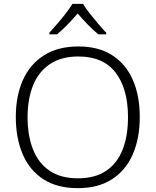

<svg xmlns="http://www.w3.org/2000/svg" viewBox="-20 -966 808 996"><path d="M705 -358Q705 -249 669 -166Q633 -83 561.5 -36.5Q490 10 384 10Q276 10 204.5 -36.5Q133 -83 97.5 -166.5Q62 -250 62 -359Q62 -468 98.5 -550Q135 -632 207.5 -678.5Q280 -725 387 -725Q490 -725 560.5 -680.5Q631 -636 668 -554Q705 -472 705 -358ZM123 -358Q123 -263 151 -191.5Q179 -120 237 -80.5Q295 -41 384 -41Q474 -41 531.5 -80.5Q589 -120 616.5 -191Q644 -262 644 -358Q644 -506 579.5 -589.5Q515 -673 387 -673Q298 -673 239 -633.5Q180 -594 151.5 -523Q123 -452 123 -358ZM411 -946Q423 -925 444.5 -897.5Q466 -870 489 -843Q512 -816 531 -796V-788H490Q463 -810 435 -839Q407 -868 383 -896Q359 -868 331 -839Q303 -810 276 -788H236V-796Q254 -816 277.5 -843Q301 -870 322 -897.5Q343 -925 356 -946Z"/></svg>

Font: BC Sans Light
Style: Regular
Weight: 300
Designer: Monotype Design Team
Foundry: Monotype Imaging Inc.
Version: Version 2.000;GOOG;noto-source:20170915:90ef993387c0